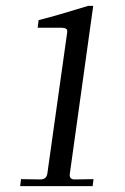

<svg xmlns="http://www.w3.org/2000/svg" viewBox="-20 -637 428 657"><path d="M118 -23Q139 -23 142 -43L210 -527Q211 -536 205.5 -539Q200 -542 191 -542H109L112 -568Q175 -584 282 -617H299L219 -43Q216 -23 235 -23L300 -24L297 0H49L52 -24Z"/></svg>

Font: Unna
Style: Italic
Weight: 400
Italic angle: -8.05°
Designer: Jorge de Buen Unna
Foundry: Omnibus-Type
Version: Version 2.008